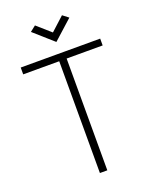

<svg xmlns="http://www.w3.org/2000/svg" viewBox="-182 -1119 965 1217"><g transform="rotate(-20 300.0 -511.0)"><path d="M275 0V-800H325V0ZM32 -754V-800H568V-754ZM300 -875 170 -990 208 -1020 300 -939 391 -1022 430 -992Z"/></g></svg>

Font: Victor Mono Thin
Style: Regular
Weight: 100
Monospace: yes
Designer: Rune Bjørnerås
Version: Version 1.561;gftools[0.9.30]